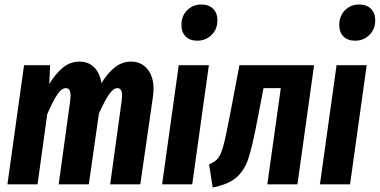

<svg xmlns="http://www.w3.org/2000/svg" viewBox="-20 -820 1689 854"><path d="M663 -424Q663 -408 660 -388L604 0H470L521 -370Q523 -390 523 -395Q523 -428 502 -428Q484 -428 464.5 -399.5Q445 -371 420 -315L375 0H241L292 -370Q294 -388 294 -394Q294 -428 273 -428Q254 -428 234.5 -399Q215 -370 190 -312L147 0H13L87 -530H203L199 -446Q228 -494 260.5 -520Q293 -546 334 -546Q373 -546 398.5 -521Q424 -496 431 -450Q460 -497 492 -521.5Q524 -546 563 -546Q608 -546 635.5 -513Q663 -480 663 -424Z M835 0H701L775 -530H909ZM787 -709Q787 -749 812.5 -774.5Q838 -800 875 -800Q909 -800 928 -781Q947 -762 947 -730Q947 -690 921 -664.5Q895 -639 858 -639Q824 -639 805.5 -658Q787 -677 787 -709Z M1303 0H1169L1229 -428H1152L1126 -292Q1103 -171 1085.5 -117Q1068 -63 1032.5 -31.5Q997 0 926 14L910 -89Q937 -100 950 -116.5Q963 -133 973.5 -171.5Q984 -210 1002 -304L1045 -530H1377Z M1537 0H1403L1477 -530H1611ZM1489 -709Q1489 -749 1514.5 -774.5Q1540 -800 1577 -800Q1611 -800 1630 -781Q1649 -762 1649 -730Q1649 -690 1623 -664.5Q1597 -639 1560 -639Q1526 -639 1507.5 -658Q1489 -677 1489 -709Z"/></svg>

Font: Fira Sans Compressed SemiBold
Style: Italic
Weight: 600
Width: 1
Italic angle: -8°
Designer: bBox Type GmbH & Carrois Corporate GbR & Edenspiekermann AG
Foundry: bBox Type GmbH & Carrois Corporate GbR & Edenspiekermann AG
Version: Version 4.301